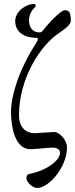

<svg xmlns="http://www.w3.org/2000/svg" viewBox="-20 -741 374 960"><path d="M165 199C226 199 315 93 315 -4C315 -42 276 -81 252 -81C240 -81 165 -75 154 -75C102 -75 75 -113 75 -163C75 -355 186 -515 270 -572C321 -607 334 -622 334 -639C334 -678 326 -690 303 -690C292 -690 251 -659 194 -588C187 -580 185 -579 176 -579C143 -579 124 -605 125 -642C126 -673 141 -689 150 -700C155 -704 158 -708 158 -711C158 -721 157 -721 150 -721C107 -721 56 -682 56 -636C56 -576 108 -552 161 -552C166 -552 169 -552 169 -547C169 -542 169 -539 157 -520C73 -388 35 -261 35 -181C35 -104 56 5 132 5C152 5 226 -3 241 -3C265 -3 280 5 280 23C280 62 212 111 134 127C121 130 112 132 112 150C112 170 144 199 165 199Z"/></svg>

Font: EB Garamond
Style: Regular
Weight: 400
Designer: Georg Duffner and Octavio Pardo
Foundry: Georg Duffner
Version: Version 1.000;PS 001.000;hotconv 1.0.88;makeotf.lib2.5.64775